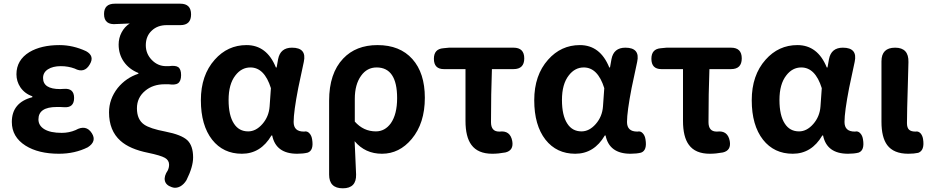

<svg xmlns="http://www.w3.org/2000/svg" viewBox="-20 -818 5040 1039"><path d="M299 14Q188 14 118 -30Q44 -77 44 -158Q44 -263 155 -292V-297Q114 -311 90 -346Q69 -378 69 -416Q69 -493 139 -536Q203 -574 302 -574Q375 -574 446 -541Q493 -515 466 -470Q437 -419 384 -447Q349 -460 309 -460Q266 -460 239.5 -443Q213 -426 213 -396Q213 -336 305 -336Q318 -336 325 -337Q381 -342 381 -288Q381 -233 325 -238Q318 -238 305 -239Q293 -239 287 -239Q188 -239 188 -172Q188 -138 220.5 -118.5Q253 -99 314 -99Q354 -99 389 -114Q446 -146 477 -97Q505 -53 455 -21Q385 14 299 14Z M910 195Q877 184 872 159Q867 135 888 104Q895 89 895 73Q895 49 872 36Q849 23 782 9Q682 -11 632 -56Q570 -111 570 -210Q570 -282 617 -342Q662 -397 729 -419V-423Q679 -443 650.5 -483.5Q622 -524 622 -577Q622 -612 638 -642.5Q654 -673 682 -691Q666 -690 637 -689Q620 -688 611 -688Q543 -681 543 -742Q543 -798 601 -798H778H956Q1014 -798 1014 -740Q1014 -682 956 -682H882Q833 -682 802 -653Q769 -623 769 -573Q769 -527 801.5 -493.5Q834 -460 879 -460Q887 -460 894 -460Q929 -465 944 -455Q960 -444 960 -411.5Q960 -379 943 -367Q928 -357 893 -362Q882 -362 871 -362Q808 -362 766 -327Q721 -290 721 -232Q721 -171 760 -144Q791 -122 875 -106Q962 -89 994 -59Q1025 -29 1025 34Q1025 85 989 157Q975 180 955 191Q932 203 910 195Z M1289 14Q1188 14 1128 -62Q1067 -140 1067 -275.5Q1067 -411 1142 -495Q1212 -574 1314 -574Q1424 -574 1473 -453H1477L1485 -498Q1497 -560 1560 -560Q1641 -560 1624 -483Q1619 -460 1609 -412.5Q1599 -365 1594 -342Q1569 -213 1569 -158Q1569 -106 1624 -106Q1625 -106 1626 -106Q1643 -110 1655 -96Q1666 -84 1669 -64Q1679 -4 1645 8Q1621 14 1588 14Q1473 14 1453 -85H1449Q1391 14 1289 14ZM1323 -107Q1365 -107 1400 -147Q1435 -187 1439 -242L1446 -341Q1411 -453 1335 -453Q1287 -453 1254 -410Q1217 -363 1217 -277Q1217 -193 1246 -149Q1273 -107 1323 -107Z M1835 201Q1761 201 1761 127V-36V-273Q1761 -421 1837 -501Q1906 -574 2023 -574Q2144 -574 2211.5 -498.5Q2279 -423 2279 -289Q2279 -151 2208 -66Q2141 14 2047 14Q1956 14 1899 -54Q1900 -40 1901 -12Q1905 81 1907 126Q1909 201 1835 201ZM2014 -107Q2063 -107 2095 -151Q2129 -200 2129 -287Q2129 -453 2018 -453Q1966 -453 1934 -408Q1900 -361 1900 -283V-160Q1947 -107 2014 -107Z M2644 14Q2566 14 2531 -34Q2499 -77 2499 -164V-444H2382Q2328 -444 2328 -500Q2328 -553 2379 -557L2410 -560H2613H2759Q2817 -560 2817 -502Q2817 -444 2759 -444H2642Q2637 -313 2637 -157Q2637 -106 2681 -106Q2683 -106 2684 -106Q2741 -113 2752 -55Q2761 -4 2715 7Q2677 14 2644 14Z M3093 14Q2992 14 2932 -62Q2871 -140 2871 -275.5Q2871 -411 2946 -495Q3016 -574 3118 -574Q3228 -574 3277 -453H3281L3289 -498Q3301 -560 3364 -560Q3445 -560 3428 -483Q3423 -460 3413 -412.5Q3403 -365 3398 -342Q3373 -213 3373 -158Q3373 -106 3428 -106Q3429 -106 3430 -106Q3447 -110 3459 -96Q3470 -84 3473 -64Q3483 -4 3449 8Q3425 14 3392 14Q3277 14 3257 -85H3253Q3195 14 3093 14ZM3127 -107Q3169 -107 3204 -147Q3239 -187 3243 -242L3250 -341Q3215 -453 3139 -453Q3091 -453 3058 -410Q3021 -363 3021 -277Q3021 -193 3050 -149Q3077 -107 3127 -107Z M3821 14Q3743 14 3708 -34Q3676 -77 3676 -164V-444H3559Q3505 -444 3505 -500Q3505 -553 3556 -557L3587 -560H3790H3936Q3994 -560 3994 -502Q3994 -444 3936 -444H3819Q3814 -313 3814 -157Q3814 -106 3858 -106Q3860 -106 3861 -106Q3918 -113 3929 -55Q3938 -4 3892 7Q3854 14 3821 14Z M4270 14Q4169 14 4109 -62Q4048 -140 4048 -275.5Q4048 -411 4123 -495Q4193 -574 4295 -574Q4405 -574 4454 -453H4458L4466 -498Q4478 -560 4541 -560Q4622 -560 4605 -483Q4600 -460 4590 -412.5Q4580 -365 4575 -342Q4550 -213 4550 -158Q4550 -106 4605 -106Q4606 -106 4607 -106Q4624 -110 4636 -96Q4647 -84 4650 -64Q4660 -4 4626 8Q4602 14 4569 14Q4454 14 4434 -85H4430Q4372 14 4270 14ZM4304 -107Q4346 -107 4381 -147Q4416 -187 4420 -242L4427 -341Q4392 -453 4316 -453Q4268 -453 4235 -410Q4198 -363 4198 -277Q4198 -193 4227 -149Q4254 -107 4304 -107Z M4895 14Q4816 14 4781 -33Q4750 -75 4750 -159V-359V-486Q4750 -560 4824 -560Q4898 -560 4896 -482Q4895 -445 4893 -369Q4888 -211 4888 -152Q4888 -127 4899 -116.5Q4910 -106 4933 -106Q4934 -106 4935 -106Q4950 -109 4962 -96Q4972 -84 4975 -66Q4985 -4 4949 9Q4926 14 4895 14Z"/></svg>

Font: GenSenRounded TW B
Style: Regular
Weight: 700
Version: Version 1.501;PS 1;hotconv 16.6.51;makeotf.lib2.5.65220